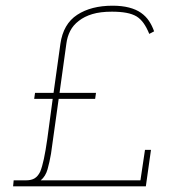

<svg xmlns="http://www.w3.org/2000/svg" viewBox="-20 -654 614 674"><path d="M492 0 510 -128H489L473 -21H123Q140 -35 147 -60Q154 -85 159 -114L186 -307H314L317 -328H189L213 -501Q216 -525 226.5 -545.5Q237 -566 257 -581Q276 -596 304 -604.5Q332 -613 373 -613Q402 -613 423.5 -609Q445 -605 460 -596Q474 -587 484.5 -572Q495 -557 504 -535L521 -544Q514 -564 503 -580.5Q492 -597 475 -609Q458 -621 433 -627.5Q408 -634 375 -634Q300 -634 251 -602Q202 -570 192 -500L168 -328H103L100 -307H165L146 -166Q140 -124 134 -96Q128 -68 121 -51Q113 -35 101.5 -28Q90 -21 72 -21H28L26 0Z"/></svg>

Font: Josefin Slab ExtraLight
Style: Italic
Weight: 250
Italic angle: -12°
Designer: Santiago Orozco
Foundry: Typemade
Version: Version 2.100